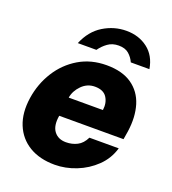

<svg xmlns="http://www.w3.org/2000/svg" viewBox="-133 -816 828 926"><g transform="rotate(20 281.0 -353.0)"><path d="M252.5 10Q175 10 121.2 -22.5Q67.5 -55 43.5 -114Q19.5 -173 31.5 -252.5Q43 -328 82.2 -390.5Q121.5 -453 183.5 -490Q245.5 -527 325.5 -527Q406 -527 455.2 -492.8Q504.5 -458.5 522.8 -398.8Q541 -339 530 -262L523 -219.5H193Q184 -166.5 205 -138.5Q226 -110.5 266.5 -110.5Q298 -110.5 324 -123.8Q350 -137 366 -170H516.5Q500 -113.5 458.2 -73.2Q416.5 -33 362 -11.5Q307.5 10 252.5 10ZM206 -317.5H381.5Q387 -355.5 369.2 -383Q351.5 -410.5 307.5 -410.5Q268.5 -410.5 240.2 -382Q212 -353.5 206 -317.5ZM358.5 -715.5Q295.5 -715.5 240.6 -681.8Q185.6 -648 157.3 -579.5H252.8Q268.8 -602.5 292 -619.2Q315.2 -636 347.7 -636Q380.7 -636 399.8 -619.5Q418.9 -603 429.3 -579.5H524.8Q513.9 -645.5 468.2 -680.5Q422.5 -715.5 358.5 -715.5Z"/></g></svg>

Font: Public Sans ExtraBold
Style: Italic
Weight: 800
Italic angle: -8°
Designer: The Public Sans project authors (U.S. Web Design System). Libre Franklin designed by Pablo Impallari and Rodrigo Fuenzal
Version: Version 1.007; ttfautohint (v1.8.1) -l 8 -r 50 -G 200 -x 14 